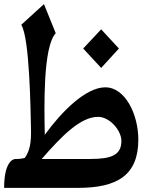

<svg xmlns="http://www.w3.org/2000/svg" viewBox="-20 -910 740 930"><path d="M490 -487C395 -487 278 -369 197 -257C194 -391 188 -684 250 -749L193 -890L83 -790C124 -725 128 -376 130 -289C132 -221 125 -180 100 -145C88 -142 76 -140 66 -140H54C37 -139 0 -116 0 0H357C544 0 650 -58 650 -234C650 -355 587 -487 490 -487ZM556 -675 470 -768 383 -675 470 -581ZM417 -140H182C278 -250 369 -344 455 -344C511 -344 568 -279 568 -227C568 -158 518 -140 417 -140Z"/></svg>

Font: Kawkab Mono
Style: Bold
Weight: 700
Monospace: yes
Designer: Abdullah Arif
Foundry: Abdullah Arif
Version: Version 1.000;PS 000.500;hotconv 1.0.88;makeotf.lib2.5.64775